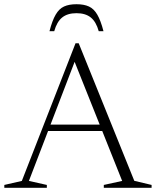

<svg xmlns="http://www.w3.org/2000/svg" viewBox="-26 -890 738 910"><path d="M184 -269V-299.5H488.5V-269ZM610.5 -33 692.5 -13.5V0H466V-13.5L553 -32.5L317.5 -622.5H337.5L111 -32.5L196 -13.5V0H-5.5V-13.5L77.5 -32.5L332 -685H347ZM336.5 -827.5Q294 -827.5 268.8 -807.2Q243.5 -787 231 -742H208.5Q221.5 -792.5 237.8 -820.5Q254 -848.5 277.5 -859.2Q301 -870 336.5 -870Q372 -870 395.5 -859.2Q419 -848.5 435.2 -820.5Q451.5 -792.5 464.5 -742H442Q429.5 -787 404.2 -807.2Q379 -827.5 336.5 -827.5Z"/></svg>

Font: Newsreader 24pt Light
Style: Regular
Weight: 300
Designer: Hugues Gentile
Foundry: Production Type
Version: Version 1.003